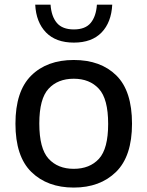

<svg xmlns="http://www.w3.org/2000/svg" viewBox="-20 -816 649 845"><path d="M304.5 9.5Q188.5 9.5 118.2 -59Q48 -127.5 48 -271.5Q48 -414.5 117.2 -483.2Q186.5 -552 304.5 -552Q423 -552 492 -484Q561 -416 561 -271.5Q561 -128.5 490.8 -59.5Q420.5 9.5 304.5 9.5ZM304.5 -73Q375 -73 415.5 -117.2Q456 -161.5 456 -270.5Q456 -381 415.2 -425.2Q374.5 -469.5 304.5 -469.5Q234.5 -469.5 193.8 -425.5Q153 -381.5 153 -272.5Q153 -162 193.8 -117.5Q234.5 -73 304.5 -73ZM305 -628.5Q226 -628.5 182.5 -673.2Q139 -718 135 -795.5H202.5Q206 -744 230.2 -715.2Q254.5 -686.5 305 -686.5Q355.5 -686.5 379.2 -715.2Q403 -744 406.5 -795.5H474Q470 -717.5 427 -673Q384 -628.5 305 -628.5Z"/></svg>

Font: Encode Sans Semi Expanded Medium
Style: Regular
Weight: 500
Width: 6
Designer: Multiple Designers
Foundry: Impallari Type
Version: Version 3.000; ttfautohint (v1.8.3) -l 8 -r 50 -G 200 -x 14 